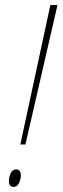

<svg xmlns="http://www.w3.org/2000/svg" viewBox="-20 -734 246 755"><path d="M60 -166H80L206 -714H178ZM33 1Q48 1 55 -14.5Q62 -30 62 -43Q62 -68 44 -68Q29 -68 22 -52.5Q15 -37 15 -23Q15 1 33 1Z"/></svg>

Font: Noto Sans Display Condensed Thin
Style: Italic
Weight: 250
Width: 3
Italic angle: -12°
Designer: Monotype Design Team
Foundry: Monotype Imaging Inc.
Version: Version 1.900